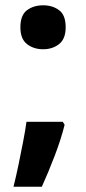

<svg xmlns="http://www.w3.org/2000/svg" viewBox="-20 -576 325 725"><path d="M224 -104.8Q211 -52 187 11Q163 74 138 129H31Q41 89 50 45.5Q59 2 67.1 -39.8Q75.2 -81.6 80 -116H217ZM57 -472.8Q57 -519 82 -537.5Q107 -556 143 -556Q178.1 -556 203 -537.7Q228 -519.4 228 -473Q228 -429 203 -409.5Q178.1 -390 143 -390Q107 -390 82 -409.5Q57 -428.9 57 -472.8Z"/></svg>

Font: Noto Sans Bassa Vah
Style: Regular
Weight: 400
Designer: Monotype Design Team
Foundry: Monotype Imaging Inc.
Version: Version 2.002